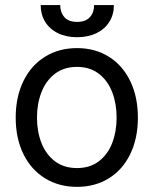

<svg xmlns="http://www.w3.org/2000/svg" viewBox="-20 -727 607 758"><path d="M42 -262.7Q42 -344.2 72.3 -406.5Q102.5 -468.8 157.5 -502.9Q212.4 -537.1 284.2 -537.1Q355.5 -537.1 409.9 -502.9Q464.4 -468.8 494.4 -406.5Q524.4 -344.2 524.4 -262.7Q524.4 -181.2 494.4 -119.1Q464.4 -57.1 409.9 -23.2Q355.5 10.7 284.2 10.7Q212.4 10.7 157.5 -23.2Q102.5 -57.1 72.3 -119.1Q42 -181.2 42 -262.7ZM440.4 -262.7Q440.4 -317.4 423.1 -362.8Q405.8 -408.2 370.6 -435.5Q335.4 -462.9 284.2 -462.9Q231.9 -462.9 196.5 -435.5Q161.1 -408.2 143.6 -362.8Q126 -317.4 126 -262.7Q126 -208 143.6 -162.8Q161.1 -117.7 196.5 -90.6Q231.9 -63.5 284.2 -63.5Q335.4 -63.5 370.6 -90.6Q405.8 -117.7 423.1 -162.8Q440.4 -208 440.4 -262.7ZM284.2 -580.1Q240.7 -580.1 208.3 -596.2Q175.8 -612.3 158.2 -641.1Q140.6 -669.9 140.6 -707H217.8Q217.8 -678.2 234.1 -659.4Q250.5 -640.6 284.2 -640.6Q318.4 -640.6 335 -659.4Q351.6 -678.2 351.6 -707H429.7Q429.7 -669.9 411.9 -641.1Q394 -612.3 361.1 -596.2Q328.1 -580.1 284.2 -580.1Z"/></svg>

Font: Pretendard GOV
Style: Regular
Weight: 400
Designer: Base glyphs from Inter by Rasmus Andersson; Hangeul glyphs from Noto Sans CJK(Source Han Sans) by Jang Soo-young and Kan
Foundry: Kil Hyung-jin
Version: Version 1.309